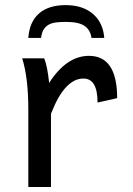

<svg xmlns="http://www.w3.org/2000/svg" viewBox="-20 -745 529 765"><path d="M183.1 0H92.8V-309.1Q92.8 -435.5 68.4 -512.7H156.2Q168.9 -481 175.8 -414.6Q245.1 -522.5 334.5 -522.5Q446.8 -522.5 446.8 -354L368.7 -336.4Q368.7 -432.1 312.5 -432.1Q237.3 -432.1 183.1 -291.5ZM395.5 -593.8H344.7Q339.8 -626.5 316.4 -642.1Q293 -657.7 243.7 -657.7Q202.1 -657.7 184.3 -651.4Q166.5 -645 156.5 -631.3Q146.5 -617.7 143.6 -593.8H92.8Q97.2 -657.7 135.3 -691.2Q173.3 -724.6 241.7 -724.6Q309.1 -724.6 349.9 -689.9Q390.6 -655.3 395.5 -593.8Z"/></svg>

Font: Cadman
Style: Regular
Weight: 400
Designer: Paul James MIller
Foundry: High-Logic / Made with FontCreator
Version: Version 2.114;March 28, 2021;FontCreator 13.0.0.2683 64-bit